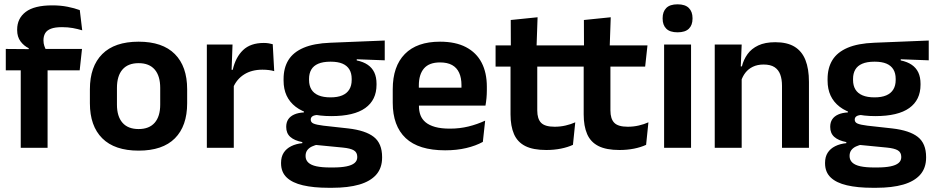

<svg xmlns="http://www.w3.org/2000/svg" viewBox="-20 -702 4438 912"><path d="M228.5 -676.5Q267.5 -676.5 300.5 -670Q333.5 -663.5 359 -654L370.5 -558Q349 -564.5 325.8 -568.8Q302.5 -573 274.5 -573Q241 -573 221.8 -565.5Q202.5 -558 194.5 -544Q186.5 -530 186.5 -511V-509.5Q186.5 -496 190.5 -484Q194.5 -472 200 -462.5L116.5 -459.5V-473Q93.5 -484 77.5 -505.5Q61.5 -527 61.5 -559V-561.5Q61.5 -614.5 102.2 -645.5Q143 -676.5 228.5 -676.5ZM78.5 0V-433H206V0ZM7.5 -368V-469.5L131.5 -468.5L181.5 -469.5H369.5L358.5 -368Z M638.5 13.5Q524.5 13.5 465.8 -45Q407 -103.5 407 -211.5V-278Q407 -386.5 465.8 -445.2Q524.5 -504 638.5 -504Q752 -504 810.5 -445.2Q869 -386.5 869 -278V-211.5Q869 -103.5 810.8 -45Q752.5 13.5 638.5 13.5ZM638.5 -89Q688.5 -89 714.8 -119Q741 -149 741 -205V-284.5Q741 -341.5 714.8 -371.8Q688.5 -402 638.5 -402Q588 -402 561.8 -371.8Q535.5 -341.5 535.5 -284.5V-205Q535.5 -149 561.8 -119Q588 -89 638.5 -89Z M1087 -285 1054.5 -370.5H1085.5Q1099 -430 1134.5 -464Q1170 -498 1233 -498Q1246 -498 1256.5 -496.2Q1267 -494.5 1275.5 -492L1282.5 -364Q1271.5 -367.5 1257 -369.2Q1242.5 -371 1226.5 -371Q1175.5 -371 1139.8 -348.5Q1104 -326 1087 -285ZM962.5 0V-490.5H1084.5L1079 -340L1090.5 -335.5V0Z M1553.5 -150.5Q1442 -150.5 1384.5 -194.8Q1327 -239 1327 -319V-326.5Q1327 -379.5 1350 -416.8Q1373 -454 1422 -475Q1471 -496 1549 -499L1807.5 -509.5V-415.5L1674.5 -420.5V-415Q1706 -408.5 1726.8 -394.2Q1747.5 -380 1758 -357.8Q1768.5 -335.5 1768.5 -304V-299.5Q1768.5 -227 1715 -188.8Q1661.5 -150.5 1553.5 -150.5ZM1547.5 93.5H1561.5Q1600.5 93.5 1626 88.2Q1651.5 83 1664.2 72.2Q1677 61.5 1677 44.5V43Q1677 22 1660.8 12.2Q1644.5 2.5 1608.5 -1L1465 -15L1494.5 -16.5Q1476 -13 1461.8 -6.2Q1447.5 0.5 1439.5 11.5Q1431.5 22.5 1431.5 38.5V39.5Q1431.5 58 1444.5 70.2Q1457.5 82.5 1483.5 88Q1509.5 93.5 1547.5 93.5ZM1540.5 190Q1469.5 190 1419 178.2Q1368.5 166.5 1341.8 141Q1315 115.5 1315 73.5V71.5Q1315 43 1327.5 23.5Q1340 4 1363 -7.5Q1386 -19 1416 -22V-27Q1378 -34.5 1358.8 -51.8Q1339.5 -69 1339.5 -99V-99.5Q1339.5 -120.5 1349 -135Q1358.5 -149.5 1377.2 -158Q1396 -166.5 1423.5 -168V-182.5L1532 -155.5L1497 -156.5Q1474 -156 1465 -150.2Q1456 -144.5 1456 -134V-133.5Q1456 -120.5 1470 -114.8Q1484 -109 1516.5 -105L1634 -92Q1716.5 -82.5 1755.8 -51.5Q1795 -20.5 1795 44V46.5Q1795 96 1767 127.8Q1739 159.5 1686.2 174.8Q1633.5 190 1558.5 190ZM1550 -239.5Q1583.5 -239.5 1605.8 -249Q1628 -258.5 1639.2 -277Q1650.5 -295.5 1650.5 -322V-327.5Q1650.5 -354 1639.5 -372.2Q1628.5 -390.5 1606.5 -399.8Q1584.5 -409 1551 -409H1549.5Q1514 -409 1491.5 -399.2Q1469 -389.5 1458.5 -371.2Q1448 -353 1448 -327.5V-322Q1448 -295.5 1459.2 -277Q1470.5 -258.5 1493.2 -249Q1516 -239.5 1550 -239.5Z M2094.5 12Q1968.5 12 1907 -46Q1845.5 -104 1845.5 -214V-278Q1845.5 -387 1903 -445.5Q1960.5 -504 2070 -504Q2144 -504 2193.5 -478Q2243 -452 2267.8 -404.2Q2292.5 -356.5 2292.5 -290V-272.5Q2292.5 -254.5 2290.8 -235.8Q2289 -217 2286 -200.5H2170Q2171.5 -228 2171.8 -252.8Q2172 -277.5 2172 -297.5Q2172 -332 2161 -356.2Q2150 -380.5 2127.5 -393Q2105 -405.5 2070 -405.5Q2018.5 -405.5 1994 -377Q1969.5 -348.5 1969.5 -296V-250.5L1970 -236V-197.5Q1970 -174.5 1977.2 -155Q1984.5 -135.5 2001.5 -121.2Q2018.5 -107 2046.8 -99Q2075 -91 2117.5 -91Q2163.5 -91 2205.2 -101.2Q2247 -111.5 2284.5 -129L2273.5 -28Q2240 -9.5 2194.8 1.2Q2149.5 12 2094.5 12ZM1913.5 -200.5V-285.5H2260V-200.5Z M2575 10.5Q2512.5 10.5 2475.2 -8.2Q2438 -27 2421.5 -65Q2405 -103 2405 -158.5V-444.5H2532V-177.5Q2532 -137.5 2550.2 -118.8Q2568.5 -100 2614.5 -100Q2641.5 -100 2666.5 -105.8Q2691.5 -111.5 2712.5 -121L2701.5 -14Q2676.5 -2.5 2644.2 4Q2612 10.5 2575 10.5ZM2334 -385.5V-486.5H2708L2697 -385.5ZM2406.5 -477 2406 -607 2533.5 -620 2528.5 -477Z M2922.5 10.5Q2860 10.5 2822.8 -8.2Q2785.5 -27 2769 -65Q2752.5 -103 2752.5 -158.5V-444.5H2879.5V-177.5Q2879.5 -137.5 2897.8 -118.8Q2916 -100 2962 -100Q2989 -100 3014 -105.8Q3039 -111.5 3060 -121L3049 -14Q3024 -2.5 2991.8 4Q2959.5 10.5 2922.5 10.5ZM2681.5 -385.5V-486.5H3055.5L3044.5 -385.5ZM2754 -477 2753.5 -607 2881 -620 2876 -477Z M3134.5 0V-490.5H3262.5V0ZM3198.5 -548.5Q3162 -548.5 3144.8 -565.8Q3127.5 -583 3127.5 -613.5V-616Q3127.5 -646.5 3144.8 -664Q3162 -681.5 3198.5 -681.5Q3234.5 -681.5 3252 -664Q3269.5 -646.5 3269.5 -616V-613.5Q3269.5 -582.5 3252 -565.5Q3234.5 -548.5 3198.5 -548.5Z M3694.5 0V-294.5Q3694.5 -325.5 3686.2 -348Q3678 -370.5 3659 -383Q3640 -395.5 3607 -395.5Q3578 -395.5 3556.2 -385Q3534.5 -374.5 3520.8 -356.8Q3507 -339 3500 -316.5L3480 -386.5H3504Q3512 -419 3530.8 -445Q3549.5 -471 3581.8 -486.2Q3614 -501.5 3662.5 -501.5Q3719 -501.5 3754 -480.2Q3789 -459 3805.8 -417Q3822.5 -375 3822.5 -313V0ZM3375 0V-490.5H3503L3498 -371L3503 -360.5V0Z M4137.5 -150.5Q4026 -150.5 3968.5 -194.8Q3911 -239 3911 -319V-326.5Q3911 -379.5 3934 -416.8Q3957 -454 4006 -475Q4055 -496 4133 -499L4391.5 -509.5V-415.5L4258.5 -420.5V-415Q4290 -408.5 4310.8 -394.2Q4331.5 -380 4342 -357.8Q4352.5 -335.5 4352.5 -304V-299.5Q4352.5 -227 4299 -188.8Q4245.5 -150.5 4137.5 -150.5ZM4131.5 93.5H4145.5Q4184.5 93.5 4210 88.2Q4235.5 83 4248.2 72.2Q4261 61.5 4261 44.5V43Q4261 22 4244.8 12.2Q4228.5 2.5 4192.5 -1L4049 -15L4078.5 -16.5Q4060 -13 4045.8 -6.2Q4031.5 0.5 4023.5 11.5Q4015.5 22.5 4015.5 38.5V39.5Q4015.5 58 4028.5 70.2Q4041.5 82.5 4067.5 88Q4093.5 93.5 4131.5 93.5ZM4124.5 190Q4053.5 190 4003 178.2Q3952.5 166.5 3925.8 141Q3899 115.5 3899 73.5V71.5Q3899 43 3911.5 23.5Q3924 4 3947 -7.5Q3970 -19 4000 -22V-27Q3962 -34.5 3942.8 -51.8Q3923.5 -69 3923.5 -99V-99.5Q3923.5 -120.5 3933 -135Q3942.5 -149.5 3961.2 -158Q3980 -166.5 4007.5 -168V-182.5L4116 -155.5L4081 -156.5Q4058 -156 4049 -150.2Q4040 -144.5 4040 -134V-133.5Q4040 -120.5 4054 -114.8Q4068 -109 4100.5 -105L4218 -92Q4300.5 -82.5 4339.8 -51.5Q4379 -20.5 4379 44V46.5Q4379 96 4351 127.8Q4323 159.5 4270.2 174.8Q4217.5 190 4142.5 190ZM4134 -239.5Q4167.5 -239.5 4189.8 -249Q4212 -258.5 4223.2 -277Q4234.5 -295.5 4234.5 -322V-327.5Q4234.5 -354 4223.5 -372.2Q4212.5 -390.5 4190.5 -399.8Q4168.5 -409 4135 -409H4133.5Q4098 -409 4075.5 -399.2Q4053 -389.5 4042.5 -371.2Q4032 -353 4032 -327.5V-322Q4032 -295.5 4043.2 -277Q4054.5 -258.5 4077.2 -249Q4100 -239.5 4134 -239.5Z"/></svg>

Font: Anek Odia SemiBold
Style: Regular
Weight: 600
Version: Version 1.003